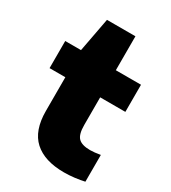

<svg xmlns="http://www.w3.org/2000/svg" viewBox="-183 -834 835 938"><g transform="rotate(30 234.0 -365.0)"><path d="M329.5 10.5Q219.5 10.5 161.5 -42.2Q103.5 -95 103.5 -205.5V-395.5H14.5V-548.5H103.5L139.5 -740H300V-548.5H442V-395.5H300V-239.5Q300 -186.5 319.8 -167Q339.5 -147.5 386 -147.5Q409 -147.5 443.5 -153.5V-2.5Q420 3 389.2 6.8Q358.5 10.5 329.5 10.5Z"/></g></svg>

Font: Encode Sans SmExp XBd
Style: Regular
Weight: 800
Width: 6
Designer: Multiple Designers
Foundry: Impallari Type
Version: Version 3.002; ttfautohint (v1.8.3) -l 8 -r 50 -G 200 -x 14 